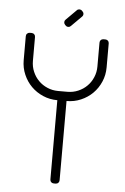

<svg xmlns="http://www.w3.org/2000/svg" viewBox="-62 -994 674 1038"><g transform="rotate(5 275.0 -475.0)"><path d="M100 -650V-780C100 -785.7 98.1 -790.4 94.2 -794.2C90.4 -798.1 85.7 -800 80 -800H70C64.3 -800 59.6 -798.1 55.8 -794.2C51.9 -790.4 50 -785.7 50 -780V-650C50 -622.3 55.2 -596.3 65.8 -572C76.2 -547.7 90.5 -526.5 108.5 -508.5C126.5 -490.5 147.7 -476.2 172 -465.8C196.3 -455.2 222.3 -450 250 -450V-20C250 -14.3 251.9 -9.6 255.8 -5.8C259.6 -1.9 264.3 0 270 0H280C285.7 0 290.4 -1.9 294.2 -5.8C298.1 -9.6 300 -14.3 300 -20V-450C327.7 -450 353.7 -455.2 378 -465.8C402.3 -476.2 423.5 -490.5 441.5 -508.5C459.5 -526.5 473.8 -547.7 484.2 -572C494.8 -596.3 500 -622.3 500 -650V-780C500 -785.7 498.1 -790.4 494.2 -794.2C490.4 -798.1 485.7 -800 480 -800H470C464.3 -800 459.6 -798.1 455.8 -794.2C451.9 -790.4 450 -785.7 450 -780V-650C450 -629.3 446.1 -609.8 438.2 -591.5C430.4 -573.2 419.8 -557.2 406.2 -543.8C392.8 -530.2 376.8 -519.6 358.5 -511.8C340.2 -503.9 320.7 -500 300 -500H250C229.3 -500 209.8 -503.9 191.5 -511.8C173.2 -519.6 157.2 -530.2 143.8 -543.8C130.2 -557.2 119.6 -573.2 111.8 -591.5C103.9 -609.8 100 -629.3 100 -650ZM312.5 -943.5 256.5 -887.5C252.5 -883.8 250.5 -879.2 250.5 -873.8C250.5 -868.2 252.5 -863.5 256.5 -859.5L260 -856C263.7 -852 268.3 -850 274 -850C279.7 -850 284.3 -852 288 -856L344 -912C348 -915.7 350 -920.3 350 -926C350 -931.7 348 -936.3 344 -940L340.5 -943.5C336.8 -947.5 332.2 -949.5 326.5 -949.5C320.8 -949.5 316.2 -947.5 312.5 -943.5Z"/></g></svg>

Font: lerotica
Style: Regular
Weight: 400
Designer: defharo
Foundry: deFharo
Version: Version 1.001 2011